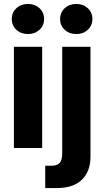

<svg xmlns="http://www.w3.org/2000/svg" viewBox="-20 -754 532 978"><path d="M50.8 0V-515.6H194.8V0ZM122.6 -580.6Q86.9 -580.6 63.5 -602.3Q40 -624 40 -657.2Q40 -690.4 63.5 -712.2Q86.9 -733.9 122.6 -733.9Q157.7 -733.9 181.2 -712.2Q204.6 -690.4 204.6 -657.2Q204.6 -624 181.2 -602.3Q157.7 -580.6 122.6 -580.6ZM296.9 -515.6H440.9V43.5Q440.9 119.1 397 161.6Q353 204.1 267.6 204.1H210.4V90.3H242.7Q271.5 90.3 284.2 75.7Q296.9 61 296.9 27.3ZM368.7 -580.6Q333 -580.6 309.6 -602.3Q286.1 -624 286.1 -657.2Q286.1 -690.4 309.6 -712.2Q333 -733.9 368.7 -733.9Q403.8 -733.9 427.2 -712.2Q450.7 -690.4 450.7 -657.2Q450.7 -624 427.2 -602.3Q403.8 -580.6 368.7 -580.6Z"/></svg>

Font: Inter Display
Style: Bold
Weight: 700
Designer: Rasmus Andersson
Foundry: rsms
Version: Version 4.001;git-9221beed3